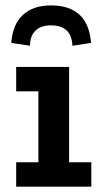

<svg xmlns="http://www.w3.org/2000/svg" viewBox="-20 -698 386 718"><path d="M40.5 -447.8H238.5V-91.2H321.5V0H40.5V-91.2H123.5V-356.5H40.5ZM170.5 -677.8Q309.5 -677.8 320.5 -537.5L250.8 -527Q247.8 -603.2 170.5 -603.2Q133.8 -603.2 113.2 -584Q92.8 -564.8 92 -527L22.2 -537.5Q27.2 -607 65.8 -642.4Q104.2 -677.8 170.5 -677.8Z"/></svg>

Font: Podkova VF Beta
Style: Regular
Weight: 400
Designer: Ilya Yudin
Foundry: Cyreal (www.cyreal.org)
Version: Version 2.100